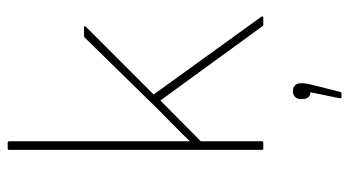

<svg xmlns="http://www.w3.org/2000/svg" viewBox="-230 -494 932 513"><g transform="rotate(-90 236.5 -237.0)"><path d="M97 0Q93 0 93 -4V-679Q93 -683 97 -683H112Q116 -683 116 -679V-342Q116 -305 116 -269.5Q116 -234 116 -197H117Q138 -219 159.5 -240Q181 -261 203 -283L393 -477Q396 -479 398 -479H421Q423 -479 423.5 -478Q424 -477 422 -474L241 -293L449 -5Q450 -3 449.5 -1.5Q449 0 446 0H427Q424 0 423 -3L225 -275L116 -167V-4Q116 0 112 0ZM234 209Q230 209 231 204L247 126Q239 126 234 120.5Q229 115 229 106V99Q229 90 235 84.5Q241 79 250 79Q259 79 265 84.5Q271 90 271 99V106Q271 111 270 116.5Q269 122 267 130L248 205Q247 209 244 209Z"/></g></svg>

Font: Sofia Sans Thin
Style: Regular
Weight: 250
Designer: Botio Nikoltchev, Ani Petrova
Foundry: lettersoup
Version: Version 4.101